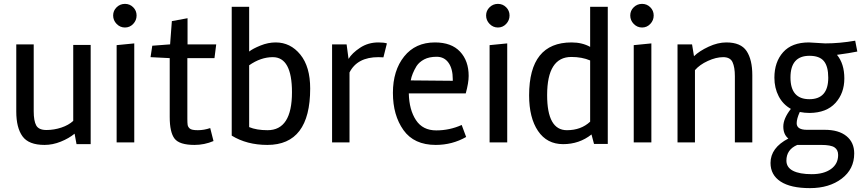

<svg xmlns="http://www.w3.org/2000/svg" viewBox="-20 -735 4452 991"><path d="M210 13Q128 13 96 -31.5Q64 -76 64 -159V-506H154V-161Q154 -111 167 -87.5Q180 -64 219.5 -64Q259 -64 296.5 -76.5Q334 -89 358 -111V-503H448V9H375L365 -45Q336 -21 294 -4Q252 13 210 13Z M673 0H582V-502L673 -511ZM564 -655Q564 -680 582 -697.5Q600 -715 625 -715Q650 -715 667.5 -697.5Q685 -680 685 -655Q685 -630 667.5 -611.5Q650 -593 625 -593Q600 -593 582 -611.5Q564 -630 564 -655Z M984 13Q906 13 881 -19.5Q856 -52 856 -131V-435L757 -440L766 -499L858 -506L867 -626L948 -641V-506H1096L1087 -435H947V-122Q947 -101 948.5 -90.5Q950 -80 959.5 -71.5Q969 -63 1001 -63Q1033 -63 1065 -74L1082 -7Q1035 13 984 13Z M1388 -440Q1326 -440 1266 -398V-79Q1304 -63 1361 -63Q1487 -63 1487 -259Q1487 -440 1388 -440ZM1266 -700V-469Q1285 -484 1324.5 -500Q1364 -516 1403 -516Q1479 -516 1530 -453.5Q1581 -391 1581 -278Q1581 13 1360 13Q1254 13 1176 -35V-700Z M1784 0H1694V-506H1769L1779 -431Q1797 -461 1838.5 -488.5Q1880 -516 1933 -516Q1962 -516 1977 -511L1959 -439Q1950 -440 1933 -440Q1824 -440 1784 -361Z M2229 13Q2117 13 2062.5 -63.5Q2008 -140 2008 -255.5Q2008 -371 2066 -443.5Q2124 -516 2225 -516Q2310 -516 2354.5 -468.5Q2399 -421 2399 -343Q2399 -308 2384 -253H2090Q2092 -168 2127 -115Q2162 -62 2231.5 -62Q2301 -62 2363 -90L2386 -28Q2314 13 2229 13ZM2317 -326Q2317 -380 2295 -411Q2273 -442 2234 -442Q2195 -442 2169.5 -428.5Q2144 -415 2130 -394Q2106 -354 2100 -320L2317 -318Z M2598 0H2507V-502L2598 -511ZM2489 -655Q2489 -680 2507 -697.5Q2525 -715 2550 -715Q2575 -715 2592.5 -697.5Q2610 -680 2610 -655Q2610 -630 2592.5 -611.5Q2575 -593 2550 -593Q2525 -593 2507 -611.5Q2489 -630 2489 -655Z M2711 -243Q2711 -516 2930 -516Q2985 -516 3026 -493V-700H3117V8H3046L3033 -41Q2970 9 2886.5 9Q2803 9 2757 -59Q2711 -127 2711 -243ZM2929 -441Q2804 -441 2804 -244Q2804 -63 2906 -63Q2979 -63 3026 -107V-423Q2984 -441 2929 -441Z M3342 0H3251V-502L3342 -511ZM3233 -655Q3233 -680 3251 -697.5Q3269 -715 3294 -715Q3319 -715 3336.5 -697.5Q3354 -680 3354 -655Q3354 -630 3336.5 -611.5Q3319 -593 3294 -593Q3269 -593 3251 -611.5Q3233 -630 3233 -655Z M3863 -347V0H3773V-342Q3773 -388 3761 -414Q3749 -440 3712.5 -440Q3676 -440 3633.5 -420.5Q3591 -401 3567 -373V0H3477V-506H3552L3562 -445Q3590 -472 3637.5 -494Q3685 -516 3729 -516Q3804 -516 3833.5 -471.5Q3863 -427 3863 -347Z M4155 -516 4239 -511Q4314 -511 4394 -525L4405 -469Q4367 -461 4300 -452Q4338 -406 4338 -330Q4338 -254 4292 -203.5Q4246 -153 4159 -152Q4133 -152 4108 -157Q4092 -122 4092 -99Q4092 -65 4145 -65H4237Q4309 -65 4349 -32.5Q4389 0 4389 57Q4389 138 4324.5 187Q4260 236 4160.5 236Q4061 236 4009 202Q3957 168 3957 106Q3957 28 4049 -20Q4023 -41 4023 -82Q4023 -123 4062 -173Q4021 -196 3999 -238.5Q3977 -281 3977 -334Q3977 -415 4022 -465.5Q4067 -516 4155 -516ZM4158 -447Q4060 -447 4060 -335Q4060 -223 4157.5 -223Q4255 -223 4255 -334Q4255 -392 4232.5 -419.5Q4210 -447 4158 -447ZM4218 13H4095Q4039 37 4039 94Q4039 129 4073 146.5Q4107 164 4169.5 164Q4232 164 4269 137.5Q4306 111 4306 65Q4306 38 4287 25.5Q4268 13 4218 13Z"/></svg>

Font: Rambla
Style: Regular
Weight: 400
Designer: Martin Sommaruga
Foundry: Martin Sommaruga
Version: Version 1.001